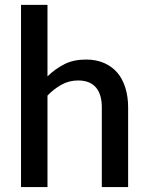

<svg xmlns="http://www.w3.org/2000/svg" viewBox="-20 -760 601 780"><path d="M172.9 -740.2V-449.7Q203.6 -480 242.2 -499.5Q278.8 -518.1 329.6 -518.1Q370.6 -518.1 403.3 -503.9Q435.1 -489.7 457 -464.4Q477.5 -440.4 489.3 -403.3Q500.5 -366.7 500.5 -324.7V0H393.6V-324.7Q393.6 -376 370.1 -404.3Q345.7 -433.1 297.4 -433.1Q261.2 -433.1 231 -416.5Q198.7 -398.9 172.9 -371.6V0H65.4V-740.2Z"/></svg>

Font: Lato-SemiBold
Style: Regular
Weight: 500
Designer: Lukasz Dziedzic with Adam Twardoch and Botio Nikoltchev
Foundry: tyPoland Lukasz Dziedzic
Version: ""